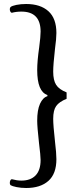

<svg xmlns="http://www.w3.org/2000/svg" viewBox="-20 -766 422 960"><path d="M33 160Q29 156 29 149Q29 142 31.5 136.5Q34 131 39 130Q65 137 87 137Q133 137 158 111Q183 85 183 34Q183 13 175 -51Q166 -132 166 -162Q166 -216 180 -247Q194 -278 217 -285V-291Q166 -308 166 -416Q166 -460 176 -530Q183 -583 183 -608Q183 -708 87 -708Q61 -708 39 -702Q34 -703 31.5 -708.5Q29 -714 29 -720Q29 -727 33 -731Q40 -737 62 -741.5Q84 -746 111 -746Q182 -746 222 -710Q262 -674 262 -601Q262 -573 255 -522Q246 -443 246 -408Q246 -365 260.5 -342Q275 -319 313 -304V-272Q276 -257 261 -236Q246 -215 246 -172Q246 -139 255 -58Q262 0 262 30Q262 103 222 138.5Q182 174 111 174Q85 174 63 169.5Q41 165 33 160Z"/></svg>

Font: Arima Madurai
Style: Regular
Weight: 400
Designer: Joana Correia and Natanael Gama
Foundry: NDISCOVER
Version: Version 1.020